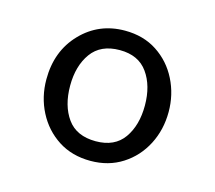

<svg xmlns="http://www.w3.org/2000/svg" viewBox="-64 -793 576 515"><g transform="rotate(15 224.5 -536.0)"><path d="M225 -355.5Q173.5 -355.5 135.2 -380.2Q97 -405 75.8 -446.2Q54.5 -487.5 54.5 -536.5Q54.5 -615 103.5 -666Q152.5 -717 225 -717Q276.5 -717 314.5 -692Q352.5 -667 373.2 -625.8Q394 -584.5 394 -536.5Q394 -487 372.8 -445.8Q351.5 -404.5 313.2 -380Q275 -355.5 225 -355.5ZM225 -410Q277.5 -410 302.8 -445.8Q328 -481.5 328 -536.5Q328 -591.5 302.5 -627.2Q277 -663 225 -663Q172 -663 146.2 -627.2Q120.5 -591.5 120.5 -536.5Q120.5 -481 146 -445.5Q171.5 -410 225 -410Z"/></g></svg>

Font: Acari Sans
Style: Regular
Weight: 400
Designer: Alfredo Marco Pradil and Stefan Peev (font) & Cristiano Sobral (main changes)
Foundry: Alfredo Marco Pradil and Stefan Peev (font) & Cristiano Sobral (main changes)
Version: Version 1.063; ttfautohint (v1.8.3)